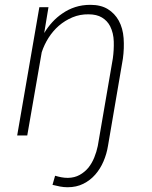

<svg xmlns="http://www.w3.org/2000/svg" viewBox="-20 -558 627 791"><path d="M50.8 0H92.3L151.9 -342.8Q162.1 -374 179.9 -402.1Q197.8 -430.2 222.2 -451.7Q247.6 -473.6 278.6 -486.6Q309.6 -499.5 344.7 -499Q378.4 -499 400.1 -485.8Q421.9 -472.7 433.6 -450.2Q447.8 -421.9 448.7 -386.7Q449.7 -351.6 444.8 -316.9L382.8 43.5Q377.9 67.4 368.4 90.8Q358.9 114.3 344.2 132.8Q328.6 151.4 307.9 162.8Q287.1 174.3 259.8 174.8Q246.1 174.8 233.2 172.4Q220.2 169.9 207 166L196.3 203.6Q211.4 207.5 227.1 210.4Q242.7 213.4 258.3 213.4Q294.9 213.4 323.2 199.2Q351.6 185.1 372.6 161.1Q393.1 137.7 406.2 107.2Q419.4 76.7 424.8 43.5L486.3 -316.4Q492.2 -359.4 489.3 -400.6Q486.3 -441.9 469.2 -473.1Q452.6 -502.9 424.1 -520.5Q395.5 -538.1 352.1 -538.1Q318.8 -538.1 290 -528.8Q261.2 -519.5 236.8 -502.4Q214.4 -487.3 195.6 -466.8Q176.8 -446.3 162.1 -421.9L179.7 -528.3H142.1Z"/></svg>

Font: Roboto Mono ExtraLight
Style: Italic
Weight: 250
Italic angle: -10°
Monospace: yes
Designer: Google
Version: Version 3.000